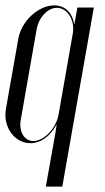

<svg xmlns="http://www.w3.org/2000/svg" viewBox="-23 -523 388 712"><path d="M253 -434H252C244 -479 216 -503 178 -503C119 -503 57 -445 45 -380L-1 -119C-13 -52 31 8 90 8C127 8 162 -16 186 -60H187L183 -33L147 169H208L325 -495H264ZM194 -97C185 -47 140 0 101 0C67 0 46 -35 54 -79L113 -415C121 -459 154 -494 188 -494C227 -494 256 -447 247 -399Z"/></svg>

Font: Moniqa Ita Display
Style: Italic
Weight: 400
Italic angle: -10°
Designer: Rajesh Rajput
Foundry: Rajesh Rajput
Version: Version 1.000